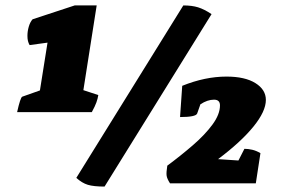

<svg xmlns="http://www.w3.org/2000/svg" viewBox="-20 -675 1040 707"><path d="M43 -262Q55 -316 62 -319L127 -342L155 -518L89 -509Q85 -516 83 -524Q81 -532 81 -543Q81 -560 86 -577Q91 -594 100 -604L255 -655H336L287 -343L342 -325Q340 -312 335 -298Q330 -284 318 -262ZM365 12Q325 12 303.5 5.5Q282 -1 261 -20L655 -655Q687 -655 709.5 -648Q732 -641 759 -623ZM606 0Q595 -17 593.5 -28.5Q592 -40 596 -65Q646 -102 690.5 -140.5Q735 -179 762.5 -216.5Q790 -254 790 -287Q790 -308 768 -308Q744 -308 718 -291L706 -257Q701 -244 643 -244L651 -359Q735 -393 814 -393Q882 -393 920.5 -369Q959 -345 959 -307Q959 -265 913 -208.5Q867 -152 783 -89L858 -84L880 -127Q894 -127 909 -123.5Q924 -120 939 -111L922 0Z"/></svg>

Font: Petrona Black
Style: Italic
Weight: 900
Italic angle: -9°
Designer: Ringo R. Seeber
Foundry: Ringo R. Seeber
Version: Version 2.001; ttfautohint (v1.8.3)